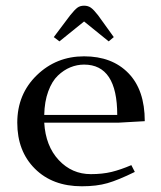

<svg xmlns="http://www.w3.org/2000/svg" viewBox="-20 -651 570 678"><path d="M276.9 -452.1Q375.5 -452.1 433.3 -392.8Q491.2 -333.5 491.2 -223.1L397.9 -217.8H136.2Q141.1 -135.3 187.5 -85.7Q233.9 -36.1 300.8 -36.1Q341.8 -36.1 374 -43.9Q406.2 -51.8 443.8 -67.9L456.1 -43.9Q397.5 -15.1 359.4 -4.2Q321.3 6.8 269 6.8Q165.5 6.8 103.3 -55.2Q41 -117.2 41 -217.8Q41 -318.4 109.9 -385.3Q178.7 -452.1 276.9 -452.1ZM136.2 -245.1H394Q394 -422.9 276.9 -422.9Q252 -422.9 228.5 -413.3Q205.1 -403.8 184.3 -384Q163.6 -364.3 150.4 -328.4Q137.2 -292.5 136.2 -245.1ZM169.9 -520 228 -597.2Q243.7 -616.7 253.2 -623.8Q262.7 -630.9 276.9 -630.9Q291 -630.9 301 -623.8Q311 -616.7 326.2 -597.2L381.8 -520L363.8 -504.9L276.9 -575.2L189.9 -504.9Z"/></svg>

Font: Dehuti
Style: Bold
Weight: 700
Version: Version 1.2